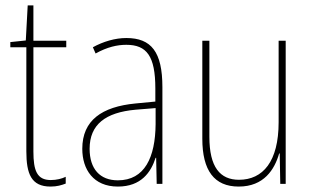

<svg xmlns="http://www.w3.org/2000/svg" viewBox="-20 -677 1150 707"><path d="M167 -14C116 -14 103 -49 103 -119V-503H224V-527H103V-657H82L75 -528L18 -522V-503H77V-120C77 -37 95 10 166 10C190 10 206 5 222 -1V-26C208 -19 188 -14 167 -14Z M445 -537C404 -537 360 -524 322 -503L332 -480C375 -504 412 -512 445 -512C520 -512 552 -471 552 -351V-303L479 -296C355 -284 283 -234 283 -129C283 -53 324 10 414 10C500 10 536 -43 553 -96H555L557 0H578V-356C578 -486 537 -537 445 -537ZM479 -273 553 -279V-220C552 -98 513 -13 414 -13C348 -13 310 -55 310 -129C310 -219 369 -263 479 -273Z M1032 -527H1006V-227C1006 -82 948 -15 860 -15C790 -15 751 -62 751 -173V-527H725V-166C725 -49 769 10 859 10C952 10 991 -53 1008 -112H1010L1012 0H1032Z"/></svg>

Font: Noto Sans Malayalam Condensed Thin
Style: Regular
Weight: 100
Width: 3
Designer: Jelle Bosma - Monotype Design Team
Foundry: Monotype Imaging Inc.
Version: Version 2.104